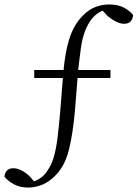

<svg xmlns="http://www.w3.org/2000/svg" viewBox="-42 -735 619 864"><path d="M86 109Q48 109 21 94.5Q-6 80 -22 60Q-21 44 -11 33Q-1 22 18 22Q34 22 53 31Q72 40 92 59L111 81Q152 66 172 32Q190 6 200 -28Q210 -62 216.5 -112Q223 -162 229 -234L241 -384H112V-420H244Q252 -503 269 -557Q288 -621 330 -664Q357 -692 387.5 -703.5Q418 -715 449 -715Q488 -715 515 -701Q542 -687 557 -667Q556 -651 546.5 -639.5Q537 -628 517 -628Q500 -628 481.5 -637Q463 -646 442 -663L420 -687Q407 -682 396 -674Q376 -659 363 -639Q346 -613 335.5 -580.5Q325 -548 320 -503Q315 -468 310 -420H455V-384H307L296 -246Q286 -130 267.5 -58.5Q249 13 208 54Q179 84 147.5 96.5Q116 109 86 109Z"/></svg>

Font: Early Summer Mincho Light
Style: Regular
Weight: 300
Designer: GuiWonder
Version: Version 1.002